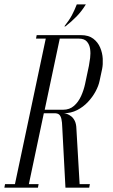

<svg xmlns="http://www.w3.org/2000/svg" viewBox="-80 -860 519 880"><path d="M219.8 -739H214.8Q237.1 -767.1 249.6 -790.4Q262 -813.8 272 -839.9H313.6Q294.2 -808.2 270.8 -784.4Q247.4 -760.5 219.8 -739ZM133.1 -699H290.8Q326.2 -699 347.5 -682.7Q368.8 -666.4 379.2 -641.7Q389.6 -617 390.9 -590.7Q392.2 -564.4 388.1 -544L376.5 -489.8Q372.1 -467.2 358.2 -441.2Q344.2 -415.2 323 -392.6Q301.8 -369.9 273.6 -355.4Q245.5 -341 211.8 -341H120.9L48.9 0H-14.9ZM310 -475.4 327.5 -558.4Q330.5 -573.5 333.1 -594.4Q335.8 -615.4 333 -635.5Q330.2 -655.6 318.4 -669.3Q306.5 -683 281.4 -683H193.9L124.9 -357H209Q239 -357 259.3 -374.9Q279.6 -392.8 291.8 -420Q304 -447.2 310 -475.4ZM85.1 -683 88.1 -699H133.1L130.1 -683ZM-59.9 0 -56.9 -16H-1.9L-4.9 0ZM48.9 0 51.9 -16H96.9L93.9 0ZM169.6 -341H212.2Q218 -341 227.1 -337.8Q236.2 -334.5 246.1 -327.1Q256 -319.6 262.8 -305.8Q269.5 -291.9 270.1 -271L285.9 0H220L205.4 -275.5Q204.8 -300.5 201.4 -314.8Q198 -329.1 190.8 -335.1Q183.6 -341 169.6 -341ZM281.8 -16H331.9L328.9 0H281.2Z"/></svg>

Font: Emberly Black
Style: Italic
Weight: 900
Italic angle: -12°
Designer: Rajesh Rajput
Foundry: Rajesh Rajput
Version: Version 1.000